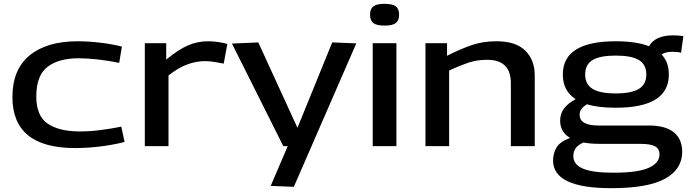

<svg xmlns="http://www.w3.org/2000/svg" viewBox="-20 -765 3614 1005"><path d="M45 -257Q45 -401 135 -475Q225 -549 386 -549Q442 -549 505.5 -541.5Q569 -534 618 -521L604 -436Q551 -447 494.5 -453.5Q438 -460 392 -460Q287 -460 228.5 -415Q170 -370 170 -260Q170 -158 230 -117.5Q290 -77 398 -77Q450 -77 505 -84Q560 -91 615 -102L632 -22Q575 -7 506 1.5Q437 10 373 10Q45 10 45 -257Z M850 -539V-453Q913 -505 963 -527Q1013 -549 1069 -549Q1096 -549 1122.5 -545Q1149 -541 1170 -535L1151 -432Q1127 -437 1101.5 -441Q1076 -445 1052 -445Q1008 -445 961 -428Q914 -411 862 -370V0H738V-539Z M1397 208 1486 0H1463L1194 -537L1332 -543L1537 -96L1719 -543L1845 -538L1518 213Z M1993 -631Q1951 -631 1934 -644.5Q1917 -658 1917 -688Q1917 -718 1934 -731.5Q1951 -745 1993 -745Q2035 -745 2052 -731.5Q2069 -718 2069 -688Q2069 -658 2052 -644.5Q2035 -631 1993 -631ZM1931 0V-539H2055V0Z M2207 0V-539H2320V-473Q2389 -508 2448 -528.5Q2507 -549 2579 -549Q2680 -549 2729.5 -500Q2779 -451 2779 -370V0H2654V-330Q2654 -452 2530 -452Q2476 -452 2430.5 -436.5Q2385 -421 2331 -396V0Z M3179 220Q2875 220 2875 75Q2875 39 2892.5 8Q2910 -23 2964 -43Q2912 -74 2912 -133Q2912 -171 2933 -198Q2954 -225 2993 -246Q2926 -289 2926 -375Q2926 -549 3203 -549Q3311 -549 3377 -523Q3410 -580 3503 -580Q3530 -580 3557 -576L3545 -489Q3534 -492 3522 -493Q3510 -494 3499 -494Q3464 -494 3443 -480Q3481 -440 3481 -375Q3481 -201 3203 -201Q3113 -201 3052 -219Q3034 -208 3024 -195Q3014 -182 3014 -164Q3014 -108 3113 -108H3376Q3464 -108 3507.5 -72Q3551 -36 3551 29Q3551 121 3461 170.5Q3371 220 3179 220ZM3203 -276Q3286 -276 3324.5 -300Q3363 -324 3363 -375Q3363 -427 3324.5 -450.5Q3286 -474 3203 -474Q3120 -474 3081.5 -450.5Q3043 -427 3043 -375Q3043 -324 3081.5 -300Q3120 -276 3203 -276ZM2981 52Q2981 96 3031 117.5Q3081 139 3192 139Q3319 139 3375.5 113.5Q3432 88 3432 44Q3432 13 3408 0.5Q3384 -12 3332 -12H3120Q3071 -12 3034 -19Q3004 -6 2992.5 12Q2981 30 2981 52Z"/></svg>

Font: Georama Extended Medium
Style: Regular
Weight: 500
Width: 7
Designer: Jean-Baptiste Levee
Foundry: Production Type
Version: Version 1.000